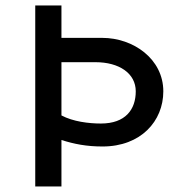

<svg xmlns="http://www.w3.org/2000/svg" viewBox="-20 -674 659 694"><path d="M325.2 -449.2C410.2 -449.2 470.7 -409.2 470.7 -343.8C470.7 -278.3 433.6 -227.5 344.7 -227.5C300.8 -227.5 244.1 -234.4 202.1 -256.8V-449.2ZM107.4 0H202.1V-168C248 -153.3 293 -144.5 350.6 -144.5C489.3 -144.5 570.3 -236.3 570.3 -343.8C570.3 -460.9 461.9 -537.1 349.6 -537.1H202.1V-654.3H107.4Z"/></svg>

Font: Sen-gleads
Style: Italic
Weight: 400
Designer: Kosal Sen, Philatype
Foundry: Philatype
Version: Version 1.004; ttfautohint (v1.8.3)